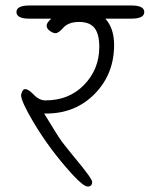

<svg xmlns="http://www.w3.org/2000/svg" viewBox="-20 -656 546 700"><path d="M87 -636H459Q506 -636 506 -612Q506 -588 459 -588H364Q396 -553 396 -492Q396 -386 325.5 -314Q255 -242 148 -242H141Q192 -158 205 -140.5Q218 -123 250 -84Q316 -5 316 7Q316 24 300 24Q284 24 243 -21Q202 -66 167 -113Q132 -160 101 -212Q57 -287 57 -308V-309Q57 -312 58 -314Q62 -331 72 -331Q84 -331 103.5 -310.5Q123 -290 146 -290Q232 -290 287 -347Q342 -404 342 -485Q342 -532 324.5 -554Q307 -576 268.5 -576Q230 -576 211.5 -555.5Q193 -535 183 -535Q173 -535 161.5 -543.5Q150 -552 150 -562.5Q150 -573 167 -588H87Q40 -588 40 -612Q40 -636 87 -636Z"/></svg>

Font: Kalam Light
Style: Regular
Weight: 300
Version: Version 2.001;PS 1.0;hotconv 1.0.79;makeotf.lib2.5.61930; tt